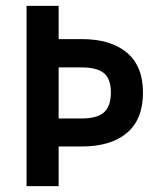

<svg xmlns="http://www.w3.org/2000/svg" viewBox="-20 -638 546 658"><path d="M71 -618H181V-504H260Q360 -504 415 -457.5Q470 -411 470 -321Q470 -229 415 -182.5Q360 -136 260 -136H181V0H71ZM259 -232Q313 -232 336.5 -253Q360 -274 360 -321Q360 -368 336 -387.5Q312 -407 259 -407H181V-232Z"/></svg>

Font: Athiti SemiBold
Style: Regular
Weight: 600
Designer: CadsonDemak Team
Foundry: CadsonDemak
Version: Version 1.033